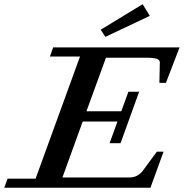

<svg xmlns="http://www.w3.org/2000/svg" viewBox="-67 -887 868 907"><path d="M430.7 -712.9 408.7 -746.6 606.9 -867.2 640.6 -812ZM-46.9 0 -31.2 -43H101.1L311 -620.1H168.9L184.1 -663.1H781.2L716.8 -495.6H686L688 -592.3Q688.5 -604 673.6 -609.1Q658.7 -614.3 625.5 -614.3H433.6L341.3 -361.3H505.9L539.6 -453.6H590.3L502.4 -210.4H450.7L487.8 -313H323.7L228 -48.8H543.9Q584.5 -48.8 608.9 -82L673.8 -170.4H705.6L643.6 0Z"/></svg>

Font: Elstob 6pt SemiBold
Style: Italic
Weight: 600
Italic angle: -20°
Designer: Peter S. Baker
Version: Version 1.015